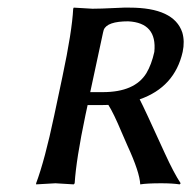

<svg xmlns="http://www.w3.org/2000/svg" viewBox="-20 -483 504 506"><path d="M386.7 -346.2Q394.5 -422.9 317.9 -426.8Q262.2 -426.8 253.4 -404.3Q252 -400.4 251.5 -397L217.8 -240.2H251Q335 -240.2 365.7 -290Q379.4 -313 386.7 -346.2ZM265.6 -206.5Q256.8 -206.1 247.6 -206.1H210.9L205.1 -179.2Q180.7 -63 176.8 0L174.3 2.9Q172.4 2.9 126 0L75.2 2.9V0Q98.1 -61 123 -179.2L144.5 -280.8Q169.9 -400.4 172.9 -460L174.3 -462.9Q176.3 -462.9 223.6 -460Q244.6 -460 282.7 -461.9Q310.5 -463.4 321.3 -462.9Q438.5 -462.9 460.4 -397.5Q467.3 -374 461.4 -346.2Q440.4 -253.4 348.1 -221.2Q358.4 -202.1 414.6 -78.6Q438.5 -26.4 456.1 0L453.6 2.9Q434.1 0 404.8 0Q367.7 0 349.6 2.9Q348.1 -29.3 315.9 -99.1Q310.5 -110.8 300.8 -133.8Q279.3 -185.1 265.6 -206.5Z"/></svg>

Font: Linux Biolinum Capitals O
Style: Italic Samll Caps
Weight: 400
Italic angle: -12°
Designer: Philipp H. Poll
Foundry: Philipp H. Poll
Version: Version 0.6.2